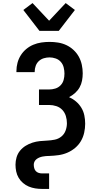

<svg xmlns="http://www.w3.org/2000/svg" viewBox="-20 -1016 640 1251"><path d="M255 215Q232 215 210 211.5Q188 208 167.5 199.5Q147 191 130 176.5Q113 162 101.5 142.5Q90 123 85.5 101Q81 79 81 57Q81 33 88 9Q95 -15 110.5 -34Q126 -53 147 -66Q168 -79 191.5 -86.5Q215 -94 239 -96.5Q263 -99 287.5 -100Q312 -101 336.5 -106Q361 -111 380 -126.5Q399 -142 407.5 -165.5Q416 -189 416 -213Q416 -237 409 -260Q402 -283 386 -300Q370 -317 347 -324.5Q324 -332 300 -332H234V-433H300Q320 -433 340 -439Q360 -445 374.5 -460Q389 -475 394.5 -495Q400 -515 400 -536Q400 -556 395 -576.5Q390 -597 376.5 -612.5Q363 -628 343 -635Q323 -642 303 -642Q284 -642 265.5 -636.5Q247 -631 233 -618Q219 -605 212.5 -586.5Q206 -568 206 -549V-546H87V-553Q87 -580 94 -606.5Q101 -633 115.5 -656Q130 -679 151 -696.5Q172 -714 197 -724.5Q222 -735 249 -739Q276 -743 303 -743Q331 -743 359 -738.5Q387 -734 412.5 -722Q438 -710 459 -690.5Q480 -671 493.5 -646.5Q507 -622 513 -594Q519 -566 519 -538Q519 -514 514.5 -490.5Q510 -467 498.5 -446.5Q487 -426 469 -410Q451 -394 430 -383Q455 -372 475.5 -354.5Q496 -337 510 -314Q524 -291 529.5 -264Q535 -237 535 -210Q535 -181 528.5 -151.5Q522 -122 507 -96.5Q492 -71 468.5 -51.5Q445 -32 417.5 -20.5Q390 -9 360.5 -5Q331 -1 302 0H301Q290 0 279 1Q268 2 257.5 4Q247 6 237 10Q227 14 218.5 20.5Q210 27 205 36.5Q200 46 200 57Q200 68 203 79.5Q206 91 213.5 99Q221 107 232 110.5Q243 114 255 114H300V215ZM237 -815 132 -951 192 -996 300 -881 408 -996 468 -951 363 -815Z"/></svg>

Font: Iosevka Extended
Style: Bold
Weight: 700
Width: 7
Monospace: yes
Designer: Belleve Invis
Foundry: Belleve Invis
Version: Version 32.5.0; ttfautohint (v1.8.4)